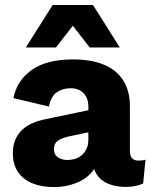

<svg xmlns="http://www.w3.org/2000/svg" viewBox="-20 -752 619 782"><path d="M339.9 -317.4Q339.9 -352 320.5 -372.3Q301 -392.6 267.7 -392.6Q235.4 -392.6 211.6 -376.4Q187.7 -360.2 179.3 -318L34.7 -352.4Q48.8 -423.9 109.1 -467Q169.3 -510 278.3 -510Q351 -510 402.8 -488.7Q454.5 -467.4 481.8 -424.7Q509.1 -381.9 509.1 -320V-137.1Q509.1 -97.8 543.8 -97.8Q562.5 -97.8 572.6 -101.8L563 -4.6Q533.1 9.3 489.6 9.3Q450.7 8.6 421 -3.5Q391.3 -15.6 374.3 -41.1Q357.4 -66.6 356.7 -105.5V-112.1L376 -119.2Q376.8 -75.8 351.1 -47.5Q325.4 -19.2 284.8 -4.6Q244.2 10 200.3 10Q148.8 10 110.9 -5.8Q73.1 -21.6 52.7 -52.3Q32.3 -83 32.3 -128.4Q32.3 -182.4 64.9 -217.7Q97.4 -253.1 167.4 -267.1L355.9 -306.4L355.3 -216.2L258.7 -196Q229.4 -188.9 214.6 -178.1Q199.8 -167.3 199.8 -144.2Q199.8 -122 215.9 -111.2Q232.1 -100.4 253.8 -100.4Q270.6 -100.4 286.5 -105.3Q302.3 -110.2 314 -120.8Q325.8 -131.4 332.9 -147Q339.9 -162.6 339.9 -185.4ZM468 -558.6H345.2L276.6 -647.2L208 -558.6H85.2L194.4 -731.6H358.8Z"/></svg>

Font: Work Sans
Style: Regular
Weight: 400
Designer: Wei Huang
Foundry: Wei Huang
Version: Version 2.006; ttfautohint (v1.8.1.43-b0c9)